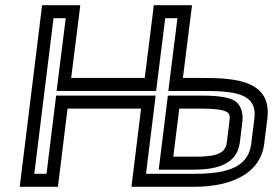

<svg xmlns="http://www.w3.org/2000/svg" viewBox="-20 -694 1051 739"><path d="M756 -394H684L716 -649L719 -674H694H597H572L569 -649L537 -394H254L286 -649L289 -674H264H167H142L139 -649L59 0L56 25H81H178H203L206 0L240 -276H523L489 0L486 25H511H723C883 25 984 -33 997 -141L1009 -237C1027 -386 884 -394 756 -394ZM750 -344C876 -344 972 -339 959 -237L947 -141C937 -61 875 -25 729 -25H542L576 -301L579 -326H554H221H196L193 -301L159 -25H112L186 -624H233L201 -369L198 -344H223H556H581L584 -369L616 -624H663L631 -369L628 -344H653H750ZM730 -91H647L670 -276H755C805 -276 835 -272 851 -264C863 -258 866 -251 863 -226L853 -145C847 -97 798 -91 730 -91ZM724 -41C795 -41 891 -52 903 -145L913 -226C917 -263 905 -296 878 -309C856 -320 815 -326 761 -326H651H626L623 -301L594 -66L591 -41H616H724Z"/></svg>

Font: Gamestation Text Outline
Style: Italic
Weight: 400
Designer: Jonas Hecksher
Foundry: Jonas Hecksher, Playtypeª, e-types AS
Version: Version 1.003